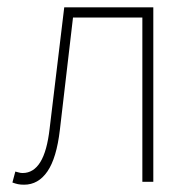

<svg xmlns="http://www.w3.org/2000/svg" viewBox="-20 -498 536 526"><path d="M46 8Q36 8 29 6.5Q22 5 14 2L22 -28Q27 -27 31.5 -25.5Q36 -24 42 -24Q72 -24 90.5 -54Q109 -84 116 -146Q126 -229 136 -312Q146 -395 156 -478H400V0H370V-450H180Q171 -373 162 -296Q153 -219 144 -142Q135 -65 110 -28.5Q85 8 46 8Z"/></svg>

Font: Source Sans 3 VF
Style: Regular
Weight: 200
Designer: Paul D. Hunt
Foundry: Adobe
Version: Version 3.046;hotconv 1.0.118;makeotfexe 2.5.65603